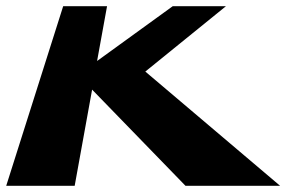

<svg xmlns="http://www.w3.org/2000/svg" viewBox="-34 -597 920 617"><path d="M866 0 433 -367 692 -577H521L278 -401L310 -577H169L-14 0H206L262 -309L562 0Z"/></svg>

Font: Hussar Milosc
Style: Bold
Weight: 700
Foundry: Cannot Into Space Fonts
Version: Version 1.02